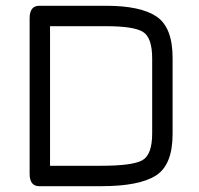

<svg xmlns="http://www.w3.org/2000/svg" viewBox="-20 -641 684 661"><path d="M574.2 -441.4C574.2 -511.7 555.8 -559.2 519 -584C482.3 -608.7 424.5 -621.1 345.7 -621.1H115.2C93.1 -621.1 82 -606.8 82 -578.1V-43C82 -14.3 93.1 0 115.2 0H328.1C415.4 0 478.2 -12.2 516.6 -36.6C555 -61 574.2 -108.7 574.2 -179.7ZM503.9 -181.6C503.9 -132.8 492.7 -102.1 470.2 -89.4C447.8 -76.7 400.4 -70.3 328.1 -70.3H152.3V-550.8H345.7C408.9 -550.8 451 -544.3 472.2 -531.2C493.3 -518.2 503.9 -487.6 503.9 -439.5Z"/></svg>

Font: Jura
Style: DemiBold
Weight: 600
Version: Version 2.5.1